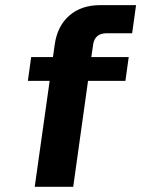

<svg xmlns="http://www.w3.org/2000/svg" viewBox="-20 -720 544 740"><path d="M391.1 -591.8Q345.2 -591.8 338.9 -547.9L332 -500H476.1L463.4 -408.2H319.3L262.2 0H113.8L171.4 -408.2H87.4L100.1 -500H184.1L190.9 -547.9Q200.7 -619.1 246.8 -659.7Q293 -700.2 366.2 -700.2H504.4L489.3 -591.8Z"/></svg>

Font: Fivo Sans
Style: Italic
Weight: 700
Designer: Alexander Slobzheninov
Foundry: Alexander Slobzheninov
Version: 1.0